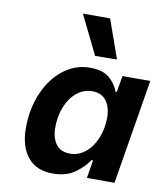

<svg xmlns="http://www.w3.org/2000/svg" viewBox="-88 -872 816 952"><g transform="rotate(10 319.5 -395.5)"><path d="M72 -191Q72 -289 106.5 -369Q141 -449 201 -495Q261 -541 334 -541Q401 -541 434.5 -510Q468 -479 478 -446H485L499 -528H639L552 0H413L428 -91H420Q396 -54 352.5 -23Q309 8 241 8Q159 8 115.5 -45.5Q72 -99 72 -191ZM460 -312Q460 -363 436.5 -395.5Q413 -428 364 -428Q323 -428 288.5 -400.5Q254 -373 234.5 -325Q215 -277 215 -219Q215 -168 238 -136Q261 -104 310 -104Q351 -104 385.5 -131.5Q420 -159 440 -207Q460 -255 460 -312ZM252 -799H389L458 -604L348 -603Z"/></g></svg>

Font: Be Vietnam
Style: Bold Italic
Weight: 700
Italic angle: -9.66701°
Designer: Gabriel Lam
Foundry: TypeRant
Version: Version 3.000